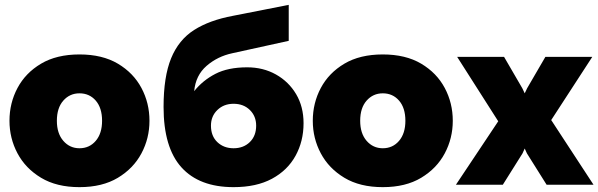

<svg xmlns="http://www.w3.org/2000/svg" viewBox="-20 -760 2462 790"><path d="M307 10Q213 10 149 -28.5Q85 -67 52 -129Q19 -191 19 -263Q19 -336 52 -398Q85 -460 149 -498Q213 -536 307 -536Q401 -536 465 -498Q529 -460 562 -398Q595 -336 595 -263Q595 -191 562 -129Q529 -67 465 -28.5Q401 10 307 10ZM214 -263Q214 -211 240.5 -180.5Q267 -150 307 -150Q348 -150 374 -180.5Q400 -211 400 -263Q400 -316 374 -346Q348 -376 307 -376Q267 -376 240.5 -346Q214 -316 214 -263Z M941 10Q800 10 726.5 -71.5Q653 -153 653 -320Q653 -444 684 -520Q715 -596 778.5 -636.5Q842 -677 939 -695L1168 -740V-592L936 -541Q875 -528 830 -489Q785 -450 779 -385Q814 -429 866 -456Q918 -483 997 -483Q1063 -483 1115.5 -453.5Q1168 -424 1198.5 -372.5Q1229 -321 1229 -253Q1229 -179 1196 -119Q1163 -59 1099 -24.5Q1035 10 941 10ZM941 -150Q982 -150 1008 -175.5Q1034 -201 1034 -243Q1034 -282 1008 -307.5Q982 -333 941 -333Q901 -333 874.5 -307.5Q848 -282 848 -243Q848 -200 874.5 -175Q901 -150 941 -150Z M1555 10Q1461 10 1397 -28.5Q1333 -67 1300 -129Q1267 -191 1267 -263Q1267 -336 1300 -398Q1333 -460 1397 -498Q1461 -536 1555 -536Q1649 -536 1713 -498Q1777 -460 1810 -398Q1843 -336 1843 -263Q1843 -191 1810 -129Q1777 -67 1713 -28.5Q1649 10 1555 10ZM1462 -263Q1462 -211 1488.5 -180.5Q1515 -150 1555 -150Q1596 -150 1622 -180.5Q1648 -211 1648 -263Q1648 -316 1622 -346Q1596 -376 1555 -376Q1515 -376 1488.5 -346Q1462 -316 1462 -263Z M2054 -526 2129 -397 2139 -376 2149 -397 2224 -526H2417L2248 -266L2422 0H2229L2148 -129L2139 -149L2130 -129L2049 0H1856L2030 -261L1861 -526Z"/></svg>

Font: Raleway Black
Style: Regular
Weight: 900
Designer: Matt McInerney, Pablo Impallari, Rodrigo Fuenzalida
Foundry: Matt McInerney, Pablo Impallari, Rodrigo Fuenzalida
Version: Version 4.026